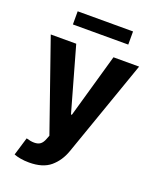

<svg xmlns="http://www.w3.org/2000/svg" viewBox="-167 -825 921 1127"><g transform="rotate(20 293.0 -261.0)"><path d="M176.1 -545.5 289.1 -144.9H294.7L408.7 -545.5H568.9L356.9 58.9Q334.2 124.3 286.2 164.8Q239 204.5 153.8 204.5Q125 204.5 100 200.1Q74.9 195.7 58.6 188.9L92.7 76Q120.4 84.5 142 84.5Q166.9 84.5 180.9 73.5Q195 62.5 203.8 38.7L212.7 15.6L17 -545.5ZM119 -727.3H464.8V-645.2H119Z"/></g></svg>

Font: Inter P
Style: Bold
Weight: 700
Designer: Rasmus Andersson
Foundry: rsms
Version: Version 3.018;git-588b23468